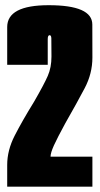

<svg xmlns="http://www.w3.org/2000/svg" viewBox="-20 -700 375 720"><path d="M7 0V-81.5Q7 -136.5 35 -191.2Q63 -246 108 -319Q145.5 -384 159.2 -415.5Q173 -447 173 -488Q173 -545.5 172.5 -556.8Q172 -568 166 -568Q159 -568 159 -553V-457H7V-598.5Q7 -680.5 162.5 -680.5Q326 -680.5 326.2 -608.2Q326.5 -536 326.5 -484Q326.5 -424.5 297.8 -369.8Q269 -315 225 -238Q195 -183 182.2 -154.8Q169.5 -126.5 169.5 -112.5H326.5V0Z"/></svg>

Font: Anybody UltraCondensed ExtraBold
Style: Regular
Weight: 800
Width: 1
Designer: Tyler Finck
Foundry: Etcetera Type Company
Version: Version 1.010; ttfautohint (v1.8.3) -l 8 -r 50 -G 200 -x 14 